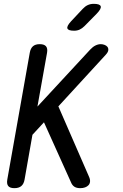

<svg xmlns="http://www.w3.org/2000/svg" viewBox="-20 -970 640 1000"><path d="M108 -35Q104 -12 91 -1Q78 10 55 10Q32 10 23 -1Q14 -12 18 -35L135 -695Q139 -718 151.5 -729Q164 -740 187 -740Q210 -740 219.5 -729Q229 -718 225 -695L175 -415L450 -712Q463 -726 477 -733Q491 -740 505 -740Q514 -740 524 -736.5Q534 -733 539.5 -726Q545 -719 544 -708.5Q543 -698 530 -684L284 -416L443 -51Q450 -36 449 -24.5Q448 -13 441 -5.5Q434 2 423 6Q412 10 398 10Q379 10 367.5 2.5Q356 -5 350 -20L209 -333L149 -268ZM366 -810Q335 -810 331 -822Q327 -834 350 -859L411 -924Q423 -937 437 -943.5Q451 -950 468 -950Q500 -950 504.5 -937.5Q509 -925 484 -899L420 -834Q408 -822 395 -816Q382 -810 366 -810Z"/></svg>

Font: Maple Mono Normal NL
Style: Italic
Weight: 400
Italic angle: -10°
Monospace: yes
Designer: subframe7536
Version: Version 7.000